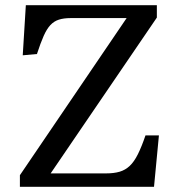

<svg xmlns="http://www.w3.org/2000/svg" viewBox="-20 -723 694 743"><path d="M57 0V-45L470 -653H253Q227 -653 208 -647Q189 -641 175 -626Q161 -611 149 -584Q137 -557 123 -514L68 -509L80 -703H587V-655L176 -52H390Q421 -52 443 -58.5Q465 -65 482 -81Q499 -97 513.5 -126Q528 -155 543 -199H595L576 0Z"/></svg>

Font: Literata 18pt
Style: Regular
Weight: 400
Designer: Latin by Veronika Burian and Jose Scaglione. Greek by Irene Vlachou. Cyrillic by Vera Evstafieva.
Foundry: TypeTogether
Version: Version 3.103;gftools[0.9.29]